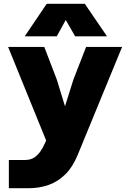

<svg xmlns="http://www.w3.org/2000/svg" viewBox="-20 -809 690 1019"><path d="M281 -388 325 -245 370 -388 437 -560H628L392 14Q366 77 327.5 115.5Q289 154 239.5 172Q190 190 131 190H27V40H114Q143 40 162.5 26.5Q182 13 195.5 -7Q209 -27 218 -48L225 -63L23 -560H215ZM111 -616 228 -789H430L548 -616H379L329 -703L281 -616Z"/></svg>

Font: Azeret Mono ExtraBold
Style: Regular
Weight: 800
Designer: Martin Vácha
Foundry: Displaay
Version: Version 1.002